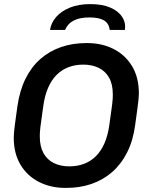

<svg xmlns="http://www.w3.org/2000/svg" viewBox="-20 -906 738 936"><path d="M298 10Q228 10 171 -18.5Q114 -47 80.5 -102Q47 -157 47 -236Q47 -257 53 -301.5Q59 -346 65 -389Q76 -465 104.5 -522.5Q133 -580 177 -618.5Q221 -657 277.5 -676.5Q334 -696 400 -696H406Q476 -696 533 -667.5Q590 -639 623.5 -584Q657 -529 657 -450Q657 -429 651 -385Q645 -341 639 -297Q629 -221 600 -163.5Q571 -106 527 -67.5Q483 -29 426.5 -9.5Q370 10 304 10ZM318 -95Q357 -95 390 -107.5Q423 -120 448 -145Q473 -170 489.5 -208Q506 -246 513 -297Q518 -334 521.5 -358.5Q525 -383 527 -399Q529 -415 529.5 -425.5Q530 -436 530 -445Q530 -495 512 -527Q494 -559 461.5 -575Q429 -591 386 -591Q347 -591 314 -578.5Q281 -566 256 -541Q231 -516 214.5 -478Q198 -440 191 -389Q186 -352 182.5 -327.5Q179 -303 177 -287Q175 -271 174.5 -260.5Q174 -250 174 -241Q174 -192 192 -159.5Q210 -127 242.5 -111Q275 -95 318 -95ZM224 -760Q229 -795 254 -823.5Q279 -852 321 -869Q363 -886 420 -886Q479 -886 518 -869Q557 -852 575.5 -823.5Q594 -795 589 -760H515Q511 -792 487 -806.5Q463 -821 416 -821Q370 -821 340.5 -806.5Q311 -792 297 -760Z"/></svg>

Font: Chivo Medium
Style: Italic
Weight: 500
Italic angle: -8.05°
Designer: Hector Gatti
Foundry: Omnibus-Type
Version: Version 2.002